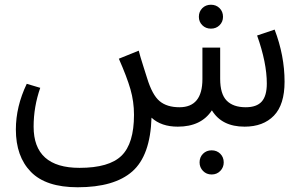

<svg xmlns="http://www.w3.org/2000/svg" viewBox="-20 -535 1279 811"><path d="M820 -464Q820 -486 834.5 -500.5Q849 -515 871 -515Q893 -515 907.5 -500.5Q922 -486 922 -464Q922 -443 907.5 -428.5Q893 -414 871 -414Q849 -414 834.5 -428.5Q820 -443 820 -464ZM1140 -410Q1182 -300 1182 -190Q1182 -93 1137 -46.5Q1092 0 1013 0Q917 0 875 -69Q830 0 731 0Q661 0 620 -38Q615 122 539 189Q463 256 308 256Q174 256 110.5 191Q47 126 47 12Q47 -85 93 -181L150 -164Q122 -84 122 0Q122 174 316 174Q441 174 493.5 122.5Q546 71 546 -50Q546 -106 531 -158Q516 -210 482 -287L566 -321Q572 -297 585 -256.5Q598 -216 601 -206Q623 -134 654 -108Q685 -82 738 -82Q835 -82 835 -201V-334H910V-202Q910 -138 937.5 -110Q965 -82 1018 -82Q1064 -82 1085.5 -106Q1107 -130 1107 -182Q1107 -270 1066 -385ZM925 151Q925 172 910.5 187Q896 202 874 202Q852 202 837.5 187Q823 172 823 151Q823 129 837.5 114.5Q852 100 874 100Q896 100 910.5 114.5Q925 129 925 151Z"/></svg>

Font: FiraGO Book
Style: Regular
Weight: 350
Designer: bBox Type
Foundry: bBox Type GmbH
Version: Version 1.001;PS 001.001;hotconv 1.0.88;makeotf.lib2.5.64775